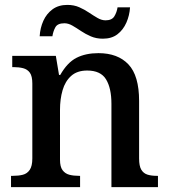

<svg xmlns="http://www.w3.org/2000/svg" viewBox="-20 -764 692 784"><path d="M25 0V-46H33Q56 -46 73.5 -50.5Q91 -55 101.5 -70.5Q112 -86 112 -117V-423Q112 -453 102 -467Q92 -481 74.5 -485.5Q57 -490 35 -490H30V-536H208L221 -458H226Q255 -509 292.5 -528Q330 -547 382 -547Q461 -547 504.5 -501Q548 -455 548 -352V-117Q548 -86 557 -71Q566 -56 582 -51Q598 -46 620 -46H625V0H435V-340Q435 -404 413 -440Q391 -476 336 -476Q295 -476 270.5 -454Q246 -432 235.5 -395.5Q225 -359 225 -316V-112Q225 -83 235.5 -69Q246 -55 263 -50.5Q280 -46 302 -46H307V0ZM400 -606Q373 -606 351 -615.5Q329 -625 310.5 -637.5Q292 -650 275.5 -659.5Q259 -669 243 -669Q215 -669 206 -652.5Q197 -636 194 -616H142Q144 -650 157 -679Q170 -708 194.5 -726Q219 -744 255 -744Q282 -744 303.5 -734.5Q325 -725 343.5 -712.5Q362 -700 378.5 -690.5Q395 -681 411 -681Q437 -681 447 -697.5Q457 -714 460 -734H511Q509 -701 496 -671.5Q483 -642 459.5 -624Q436 -606 400 -606Z"/></svg>

Font: Noto Rashi Hebrew Medium
Style: Regular
Weight: 500
Version: Version 1.006